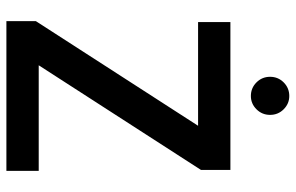

<svg xmlns="http://www.w3.org/2000/svg" viewBox="-182 -742 924 600"><g transform="rotate(90 280.0 -442.0)"><path d="M46 0V-92L373 -599H49V-700H511V-608L184 -101H514V0ZM280 -764Q255 -764 237.5 -781.5Q220 -799 220 -824Q220 -849 237.5 -866.5Q255 -884 280 -884Q304 -884 321.5 -866.5Q339 -849 339 -824Q339 -799 321.5 -781.5Q304 -764 280 -764Z"/></g></svg>

Font: DM Sans 24pt SemiBold
Style: Regular
Weight: 600
Designer: Colophon Foundry, Jonny Pinhorn
Foundry: Colophon Foundry
Version: Version 4.004;gftools[0.9.30]